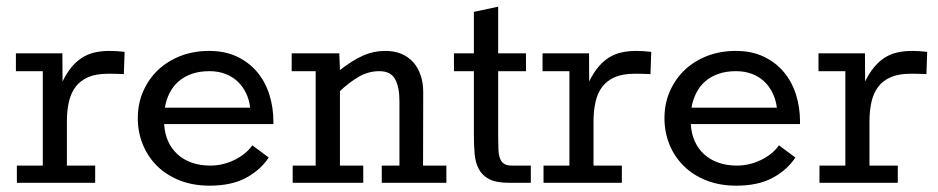

<svg xmlns="http://www.w3.org/2000/svg" viewBox="-20 -555 2849 583"><path d="M31.2 -52.2H109.9V-338.9H28.3V-393.1H169.4L169.9 -307.6Q183.1 -334.5 198.2 -352.3Q213.4 -370.1 231 -380.9Q248.5 -391.6 269 -396Q289.6 -400.4 313 -400.4Q334 -400.4 358.4 -397.5L356 -329.6Q355.5 -330.1 348.4 -330.3Q341.3 -330.6 333 -330.8Q324.7 -331.1 317.1 -331.1Q309.6 -331.1 308.1 -331.1Q272 -331.1 248 -320.8Q224.1 -310.5 209.7 -291.5Q195.3 -272.5 189.2 -245.6Q183.1 -218.8 183.1 -185.5V-52.2H269V0H31.2Z M478.5 -178.2Q480 -149.9 490.2 -126.7Q500.5 -103.5 518.6 -86.9Q536.6 -70.3 561.8 -61.3Q586.9 -52.2 618.7 -52.2Q637.7 -52.2 656.2 -56.6Q674.8 -61 691.4 -69.1Q708 -77.1 722.2 -88.4Q736.3 -99.6 746.1 -113.8L795.9 -76.7Q771 -38.6 726.8 -14.9Q682.6 8.8 616.7 8.8Q565.9 8.8 525.4 -7.3Q484.9 -23.4 456.8 -51.3Q428.7 -79.1 413.6 -116.5Q398.4 -153.8 398.4 -196.3Q398.4 -240.7 415 -278.3Q431.6 -315.9 460.4 -343Q489.3 -370.1 528.8 -385.3Q568.4 -400.4 614.7 -400.4Q663.1 -400.4 699.7 -383.1Q736.3 -365.7 761 -336.2Q785.6 -306.6 797.9 -267.8Q810.1 -229 810.1 -186.5V-178.2ZM739.7 -228Q736.8 -252 727.1 -272.2Q717.3 -292.5 701.7 -307.4Q686 -322.3 664.3 -330.6Q642.6 -338.9 615.7 -338.9Q585.9 -338.9 562.7 -330.8Q539.6 -322.8 522.7 -308.3Q505.9 -293.9 495.4 -273.4Q484.9 -252.9 480.5 -228Z M868.7 -52.2H938.5V-338.9H865.7V-393.1H1010.3L1012.2 -342.3Q1049.8 -371.6 1082 -386Q1114.3 -400.4 1150.4 -400.4Q1177.2 -400.4 1198.5 -391.6Q1219.7 -382.8 1234.6 -366.2Q1249.5 -349.6 1257.3 -326.4Q1265.1 -303.2 1265.1 -274.4L1264.6 -52.2H1335.4V0H1139.2V-52.2H1192.9V-247.6Q1192.9 -290.5 1179.7 -314.7Q1166.5 -338.9 1131.8 -338.9Q1098.1 -338.9 1068.4 -321.3Q1038.6 -303.7 1012.2 -278.3V-52.2H1083V0H868.7Z M1358.4 -393.1H1418.9V-519L1492.7 -534.7V-393.1H1577.1V-338.9H1492.7V-141.1Q1492.7 -118.7 1493.4 -102.1Q1494.1 -85.4 1498 -74.5Q1502 -63.5 1510.3 -57.9Q1518.6 -52.2 1534.2 -52.2H1591.8V0H1524.4Q1486.3 0 1465.1 -11.2Q1443.8 -22.5 1433.6 -42.2Q1423.3 -62 1421.1 -88.6Q1418.9 -115.2 1418.9 -146.5V-338.9H1358.4Z M1630.4 -52.2H1709V-338.9H1627.4V-393.1H1768.6L1769 -307.6Q1782.2 -334.5 1797.4 -352.3Q1812.5 -370.1 1830.1 -380.9Q1847.7 -391.6 1868.2 -396Q1888.7 -400.4 1912.1 -400.4Q1933.1 -400.4 1957.5 -397.5L1955.1 -329.6Q1954.6 -330.1 1947.5 -330.3Q1940.4 -330.6 1932.1 -330.8Q1923.8 -331.1 1916.3 -331.1Q1908.7 -331.1 1907.2 -331.1Q1871.1 -331.1 1847.2 -320.8Q1823.2 -310.5 1808.8 -291.5Q1794.4 -272.5 1788.3 -245.6Q1782.2 -218.8 1782.2 -185.5V-52.2H1868.2V0H1630.4Z M2077.6 -178.2Q2079.1 -149.9 2089.4 -126.7Q2099.6 -103.5 2117.7 -86.9Q2135.7 -70.3 2160.9 -61.3Q2186 -52.2 2217.8 -52.2Q2236.8 -52.2 2255.4 -56.6Q2273.9 -61 2290.5 -69.1Q2307.1 -77.1 2321.3 -88.4Q2335.4 -99.6 2345.2 -113.8L2395 -76.7Q2370.1 -38.6 2325.9 -14.9Q2281.7 8.8 2215.8 8.8Q2165 8.8 2124.5 -7.3Q2084 -23.4 2055.9 -51.3Q2027.8 -79.1 2012.7 -116.5Q1997.6 -153.8 1997.6 -196.3Q1997.6 -240.7 2014.2 -278.3Q2030.8 -315.9 2059.6 -343Q2088.4 -370.1 2127.9 -385.3Q2167.5 -400.4 2213.9 -400.4Q2262.2 -400.4 2298.8 -383.1Q2335.4 -365.7 2360.1 -336.2Q2384.8 -306.6 2397 -267.8Q2409.2 -229 2409.2 -186.5V-178.2ZM2338.9 -228Q2335.9 -252 2326.2 -272.2Q2316.4 -292.5 2300.8 -307.4Q2285.2 -322.3 2263.4 -330.6Q2241.7 -338.9 2214.8 -338.9Q2185.1 -338.9 2161.9 -330.8Q2138.7 -322.8 2121.8 -308.3Q2105 -293.9 2094.5 -273.4Q2084 -252.9 2079.6 -228Z M2468.3 -52.2H2546.9V-338.9H2465.3V-393.1H2606.4L2606.9 -307.6Q2620.1 -334.5 2635.3 -352.3Q2650.4 -370.1 2668 -380.9Q2685.5 -391.6 2706.1 -396Q2726.6 -400.4 2750 -400.4Q2771 -400.4 2795.4 -397.5L2793 -329.6Q2792.5 -330.1 2785.4 -330.3Q2778.3 -330.6 2770 -330.8Q2761.7 -331.1 2754.2 -331.1Q2746.6 -331.1 2745.1 -331.1Q2709 -331.1 2685.1 -320.8Q2661.1 -310.5 2646.7 -291.5Q2632.3 -272.5 2626.2 -245.6Q2620.1 -218.8 2620.1 -185.5V-52.2H2706.1V0H2468.3Z"/></svg>

Font: Rokkitt
Style: Regular
Weight: 400
Version: Version 1.2; ttfautohint (v1.5) -l 7 -r 28 -G 50 -x 13 -D la